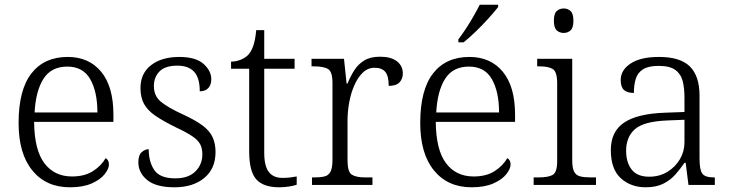

<svg xmlns="http://www.w3.org/2000/svg" viewBox="-20 -786 3105 816"><path d="M277 10Q176 10 117.5 -61.5Q59 -133 59 -263Q59 -404 113.5 -474Q168 -544 268 -544Q358 -544 410 -481Q462 -418 462 -299V-268H125Q126 -149 168.5 -92.5Q211 -36 286 -36Q340 -36 375.5 -59Q411 -82 429 -114Q435 -111 439 -104Q443 -97 443 -87Q443 -69 425 -46Q407 -23 370 -6.5Q333 10 277 10ZM394 -308Q394 -396 363.5 -449.5Q333 -503 266 -503Q198 -503 165 -451.5Q132 -400 127 -308Z M722 10Q643 10 605.5 -21Q568 -52 568 -96Q568 -127 582.5 -139.5Q597 -152 612 -152Q612 -98 636 -63Q660 -28 725 -28Q781 -28 810.5 -57.5Q840 -87 840 -130Q840 -155 831 -172.5Q822 -190 798 -206.5Q774 -223 729 -244Q674 -271 640.5 -294Q607 -317 592 -344.5Q577 -372 577 -412Q577 -474 622 -509Q667 -544 742 -544Q812 -544 845 -514.5Q878 -485 878 -449Q878 -426 865.5 -412Q853 -398 829 -398Q829 -455 805 -481Q781 -507 734 -507Q682 -507 658 -482.5Q634 -458 634 -420Q634 -378 664.5 -353Q695 -328 759 -299Q811 -275 841 -252.5Q871 -230 883.5 -203Q896 -176 896 -140Q896 -69 848 -29.5Q800 10 722 10Z M1167 10Q1099 10 1069 -24Q1039 -58 1039 -143V-494H962V-524Q981 -524 1000 -531Q1019 -538 1033 -551Q1047 -565 1056 -590Q1065 -615 1069 -658H1103V-536H1232V-494H1103V-137Q1103 -80 1122.5 -55Q1142 -30 1180 -30Q1197 -30 1211 -31.5Q1225 -33 1241 -36V-1Q1227 4 1206.5 7Q1186 10 1167 10Z M1306 0V-32H1318Q1344 -32 1360.5 -36.5Q1377 -41 1385 -57Q1393 -73 1393 -107V-433Q1393 -481 1374.5 -492.5Q1356 -504 1313 -504H1304V-536H1442L1453 -431H1457Q1469 -461 1485.5 -487Q1502 -513 1528 -529Q1554 -545 1595 -545Q1642 -545 1667 -525.5Q1692 -506 1692 -474Q1692 -451 1678 -436Q1664 -421 1632 -421Q1632 -463 1617.5 -480.5Q1603 -498 1572 -498Q1543 -498 1521.5 -477Q1500 -456 1485.5 -422.5Q1471 -389 1464 -350Q1457 -311 1457 -274V-104Q1457 -55 1475.5 -43.5Q1494 -32 1532 -32H1563V0Z M1984 10Q1883 10 1824.5 -61.5Q1766 -133 1766 -263Q1766 -404 1820.5 -474Q1875 -544 1975 -544Q2065 -544 2117 -481Q2169 -418 2169 -299V-268H1832Q1833 -149 1875.5 -92.5Q1918 -36 1993 -36Q2047 -36 2082.5 -59Q2118 -82 2136 -114Q2142 -111 2146 -104Q2150 -97 2150 -87Q2150 -69 2132 -46Q2114 -23 2077 -6.5Q2040 10 1984 10ZM2101 -308Q2101 -396 2070.5 -449.5Q2040 -503 1973 -503Q1905 -503 1872 -451.5Q1839 -400 1834 -308ZM1928 -619Q1943 -638 1960 -664Q1977 -690 1992.5 -717Q2008 -744 2019 -766H2097V-756Q2084 -739 2058 -710Q2032 -681 2002.5 -652.5Q1973 -624 1950 -606H1928Z M2376 -646Q2358 -646 2346 -657Q2334 -668 2334 -698Q2334 -728 2346 -739Q2358 -750 2376 -750Q2393 -750 2405 -739Q2417 -728 2417 -698Q2417 -668 2405 -657Q2393 -646 2376 -646ZM2248 0V-32H2268Q2311 -32 2329.5 -43Q2348 -54 2348 -102V-431Q2348 -481 2329.5 -492.5Q2311 -504 2273 -504H2263V-536H2412V-105Q2412 -72 2420 -56.5Q2428 -41 2445.5 -36.5Q2463 -32 2492 -32H2513V0Z M2724 10Q2661 10 2618.5 -28.5Q2576 -67 2576 -148Q2576 -227 2632.5 -265Q2689 -303 2806 -307L2889 -310V-372Q2889 -411 2881.5 -441Q2874 -471 2850.5 -488.5Q2827 -506 2779 -506Q2736 -506 2713 -491.5Q2690 -477 2682 -451Q2674 -425 2674 -391Q2646 -391 2632 -403.5Q2618 -416 2618 -446Q2618 -488 2660 -516Q2702 -544 2781 -544Q2871 -544 2912 -503.5Q2953 -463 2953 -379V-112Q2953 -64 2965 -48Q2977 -32 3014 -32H3018V0H2906L2894 -94H2889Q2872 -69 2851 -45Q2830 -21 2799.5 -5.5Q2769 10 2724 10ZM2739 -35Q2783 -35 2817 -56Q2851 -77 2870 -110Q2889 -143 2889 -181V-277L2815 -274Q2716 -270 2678.5 -237Q2641 -204 2641 -145Q2641 -96 2664.5 -65.5Q2688 -35 2739 -35Z"/></svg>

Font: Noto Serif Malayalam Light
Style: Regular
Weight: 300
Designer: Indian type Foundry, Jelle Bosma, Monotype Design Team
Foundry: Monotype Imaging Inc.
Version: Version 2.104; ttfautohint (v1.8.4.7-5d5b)